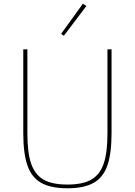

<svg xmlns="http://www.w3.org/2000/svg" viewBox="-20 -998 725 1031"><path d="M444 -966 323 -806 308 -816 425 -978ZM105 -733H127V-281Q127 -179 147 -120Q167 -61 213 -34Q259 -7 342 -7Q425 -7 471 -34Q517 -61 537 -120Q557 -179 557 -281V-733H579V-284Q579 -173 556.5 -109Q534 -45 482.5 -16Q431 13 342 13Q253 13 201.5 -16Q150 -45 127.5 -109Q105 -173 105 -284Z"/></svg>

Font: IBM Plex Sans JP Thin
Style: Regular
Weight: 100
Designer: Mike Abbink; Paul van der Laan; Pieter van Rosmalen; Wujin Sim; Yejin Wi; Jinhee Kim; Boomi Park; Yona Kim; Kichan Ma
Foundry: Sandoll Inc.
Version: Version 1.001